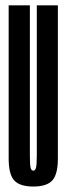

<svg xmlns="http://www.w3.org/2000/svg" viewBox="-20 -695 252 720"><path d="M105 4.5Q155 4.5 176 -18.2Q197 -41 197 -100.5V-675H118V-112.5Q118 -77 115 -66Q112 -55 105 -55Q97.5 -55 94.8 -66Q92 -77 92 -112.5V-675H12.5V-100.5Q12.5 -41 33.5 -18.2Q54.5 4.5 105 4.5Z"/></svg>

Font: Anybody UltraCondensed
Style: Regular
Weight: 400
Width: 1
Version: Version 1.113;gftools[0.9.25]